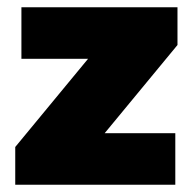

<svg xmlns="http://www.w3.org/2000/svg" viewBox="-20 -509 535 529"><path d="M22 -104 254 -385H469L237 -104ZM22 0V-104L135 -142H463V0ZM39 -347V-489H469V-385L356 -347Z"/></svg>

Font: Outfit Thin ExtraBold
Style: Regular
Weight: 800
Version: Version 1.100;gftools[0.9.27]